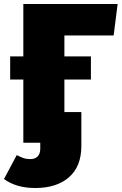

<svg xmlns="http://www.w3.org/2000/svg" viewBox="-64 -716 610 963"><path d="M259 -538V-433H392V-317H259V-154H344V16Q344 119 282 173Q220 227 113 227Q18 227 -44 182L20 62Q42 73 55.5 77.5Q69 82 88 82Q112 82 125 68.5Q138 55 138 29V0H53V-317H-13V-433H53V-696H526L506 -538Z"/></svg>

Font: Fira Sans Black
Style: Regular
Weight: 900
Designer: Carrois Corporate & Edenspiekermann AG
Foundry: Carrois Corporate GbR & Edenspiekermann AG
Version: Version 4.203